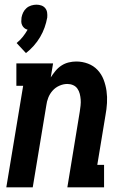

<svg xmlns="http://www.w3.org/2000/svg" viewBox="-20 -801 540 821"><path d="M91 -574 51 -617Q66 -629 77.5 -643.5Q89 -658 98 -674Q90 -676 84 -681Q78 -686 74.5 -693.5Q71 -701 71 -709Q71 -717 72 -726Q74 -737 79 -747.5Q84 -758 93 -766Q102 -774 113.5 -777.5Q125 -781 136 -781Q147 -781 157 -777.5Q167 -774 173.5 -766Q180 -758 181.5 -747.5Q183 -737 182 -726Q178 -704 170.5 -683Q163 -662 151.5 -642.5Q140 -623 124.5 -605.5Q109 -588 91 -574ZM7 0 79 -434H50V-530H207L197 -470Q206 -484 217 -497.5Q228 -511 242.5 -520.5Q257 -530 273.5 -534Q290 -538 306 -538Q332 -538 356 -529Q380 -520 397 -502Q414 -484 423 -460.5Q432 -437 435.5 -412Q439 -387 437.5 -360.5Q436 -334 431 -308L396 -96H425V0H268L321 -323Q323 -336 324.5 -349.5Q326 -363 325 -375.5Q324 -388 321 -400Q318 -412 311 -422Q304 -432 292.5 -437Q281 -442 268 -442Q251 -442 234 -434.5Q217 -427 205 -413.5Q193 -400 186.5 -383.5Q180 -367 178 -350L120 0Z"/></svg>

Font: Iosevka Slab
Style: Bold Italic
Weight: 700
Italic angle: -9°
Monospace: yes
Designer: Belleve Invis
Foundry: Belleve Invis
Version: Version 11.1.0; ttfautohint (v1.8.3)